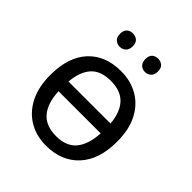

<svg xmlns="http://www.w3.org/2000/svg" viewBox="-201 -864 1008 1008"><g transform="rotate(45 302.5 -360.0)"><path d="M551 -269Q551 -136 483.5 -63Q416 10 301 10Q230 10 174.5 -22.5Q119 -55 87 -117.5Q55 -180 55 -269Q55 -402 121.5 -474Q188 -546 304 -546Q376 -546 432 -513.5Q488 -481 519.5 -419.5Q551 -358 551 -269ZM302 -472Q228 -472 191 -431.5Q154 -391 147 -312H459Q452 -391 413.5 -431.5Q375 -472 302 -472ZM303 -63Q380 -63 417 -108Q454 -153 459 -239H146Q150 -153 188.5 -108Q227 -63 303 -63ZM161 -681Q161 -707 174.5 -718.5Q188 -730 208 -730Q227 -730 241 -718.5Q255 -707 255 -681Q255 -656 241 -643.5Q227 -631 208 -631Q188 -631 174.5 -643.5Q161 -656 161 -681ZM349 -681Q349 -707 362.5 -718.5Q376 -730 395 -730Q414 -730 428 -718.5Q442 -707 442 -681Q442 -656 428 -643.5Q414 -631 395 -631Q376 -631 362.5 -643.5Q349 -656 349 -681Z"/></g></svg>

Font: Apis
Style: Regular
Weight: 400
Designer: Monotype Design Team
Foundry: Monotype Imaging Inc.
Version: Version 2.000; build 0001